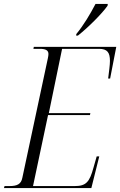

<svg xmlns="http://www.w3.org/2000/svg" viewBox="-40 -951 608 971"><path d="M346 -779 345 -771H354C406 -812 476 -882 504 -922L505 -931H443C416 -879 381 -821 346 -779ZM-20 0H422L462 -160H449L433 -104C413 -30 395 -10 338 -10H127L203 -369H415L417 -379H207L274 -704H461C503 -704 516 -685 516 -643C516 -622 511 -587 507 -554H517L548 -714H131L129 -704H162C190 -704 205 -697 205 -678C205 -672 204 -665 202 -656L73 -52C67 -20 47 -10 8 -10H-17Z"/></svg>

Font: Noto Serif Display Condensed Light
Style: Italic
Weight: 300
Width: 3
Italic angle: -12°
Designer: Monotype Design Team
Foundry: Monotype Imaging Inc.
Version: Version 2.009